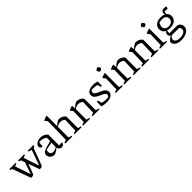

<svg xmlns="http://www.w3.org/2000/svg" viewBox="377 -2436 4336 4336"><g transform="rotate(-45 2545.0 -268.0)"><path d="M478 5 306 -474H389L537 -34H517L672 -474H734L578 -55Q572 -37 566 -25.5Q560 -14 550.5 -8Q541 -2 524 1Q507 4 478 5ZM203 5 29 -474H116L264 -34H245L366 -382L397 -308L304 -55Q297 -37 291.5 -25.5Q286 -14 276 -8Q266 -2 249 1Q232 4 203 5ZM87 -425Q61 -430 37.5 -439Q14 -448 -7 -459V-484H194V-459ZM361 -425Q337 -430 313.5 -438.5Q290 -447 270 -459V-484H467V-459ZM707 -425Q674 -429 642 -438Q610 -447 579 -459V-484H764V-459Z M1177 6Q1147 6 1120.5 -17Q1094 -40 1084 -85L1095 -387Q1029 -439 933 -439Q914 -439 895 -436.5Q876 -434 859 -430L901 -452L884 -310Q851 -316 834 -333Q817 -350 817 -375Q817 -408 840.5 -435Q864 -462 903.5 -478Q943 -494 990 -494Q1043 -494 1088 -473Q1133 -452 1167 -414V-67L1265 -72Q1261 -47 1247.5 -29.5Q1234 -12 1216 -3Q1198 6 1177 6ZM954 10Q887 9 846 -27Q805 -63 805 -121Q805 -149 817.5 -170Q830 -191 863 -208.5Q896 -226 956.5 -244.5Q1017 -263 1111 -285V-239L872 -192L898 -205Q893 -190 890.5 -173Q888 -156 888 -142Q888 -101 908 -78.5Q928 -56 969 -56Q998 -56 1031.5 -68Q1065 -80 1102 -105V-89Q1070 -57 1035 -32.5Q1000 -8 954 10Z M1294 0V-23Q1308 -30 1324 -36Q1340 -42 1364 -46L1375 -632L1321 -700Q1349 -716 1379.5 -727Q1410 -738 1444 -742V-44L1519 -24V0ZM1594 0V-23Q1607 -30 1623.5 -36Q1640 -42 1663 -46L1673 -379L1744 -414V-44L1819 -24V0ZM1438 -376 1437 -396Q1465 -428 1496.5 -451.5Q1528 -475 1563 -492Q1569 -492 1575 -492.5Q1581 -493 1586 -493Q1632 -493 1671.5 -474Q1711 -455 1744 -414L1673 -379Q1621 -425 1560 -425Q1499 -425 1438 -376Z M1864 0V-23Q1878 -30 1894 -36Q1910 -42 1934 -46L1943 -388L1891 -453Q1945 -485 2006 -495L2014 -396V-44L2089 -24V0ZM2164 0V-23Q2177 -30 2193.5 -36Q2210 -42 2233 -46L2243 -379L2314 -414V-44L2389 -24V0ZM2008 -376 2006 -396Q2035 -428 2066.5 -451.5Q2098 -475 2133 -492Q2139 -492 2145 -492.5Q2151 -493 2156 -493Q2202 -493 2241.5 -474Q2281 -455 2314 -414L2243 -379Q2190 -425 2130 -425Q2069 -425 2008 -376Z M2616 7Q2582 7 2543.5 1.5Q2505 -4 2463 -16L2493 -77Q2539 -64 2582.5 -57Q2626 -50 2668 -50Q2685 -50 2700.5 -51.5Q2716 -53 2732 -55L2698 -39Q2719 -48 2734.5 -68Q2750 -88 2750 -111Q2750 -135 2730 -151.5Q2710 -168 2678.5 -183.5Q2647 -199 2612 -215Q2577 -231 2545 -250.5Q2513 -270 2493 -297.5Q2473 -325 2473 -363Q2473 -425 2527.5 -459Q2582 -493 2669 -493Q2700 -493 2734 -489.5Q2768 -486 2804 -476L2783 -412Q2740 -424 2699.5 -430Q2659 -436 2623 -436Q2608 -436 2592.5 -435Q2577 -434 2560 -432L2585 -444Q2564 -434 2554.5 -415.5Q2545 -397 2545 -378Q2545 -354 2565 -335Q2585 -316 2616.5 -301Q2648 -286 2683.5 -270.5Q2719 -255 2750.5 -235.5Q2782 -216 2802 -189.5Q2822 -163 2822 -125Q2822 -64 2764.5 -28.5Q2707 7 2616 7ZM2463 -16 2467 -165H2500L2542 -17ZM2770 -336 2726 -476H2804L2802 -336Z M2906 0V-23Q2921 -30 2938.5 -36Q2956 -42 2976 -46L2985 -388L2933 -453Q2961 -470 2991.5 -480.5Q3022 -491 3056 -495V-44L3131 -24V0ZM3031 -705Q3046 -691 3057.5 -671.5Q3069 -652 3071 -632Q3059 -617 3039 -605.5Q3019 -594 3000 -592Q2984 -605 2972.5 -624.5Q2961 -644 2957 -664Q2971 -680 2990.5 -691Q3010 -702 3031 -705Z M3178 0V-23Q3192 -30 3208 -36Q3224 -42 3248 -46L3257 -388L3205 -453Q3259 -485 3320 -495L3328 -396V-44L3403 -24V0ZM3478 0V-23Q3491 -30 3507.5 -36Q3524 -42 3547 -46L3557 -379L3628 -414V-44L3703 -24V0ZM3322 -376 3320 -396Q3349 -428 3380.5 -451.5Q3412 -475 3447 -492Q3453 -492 3459 -492.5Q3465 -493 3470 -493Q3516 -493 3555.5 -474Q3595 -455 3628 -414L3557 -379Q3504 -425 3444 -425Q3383 -425 3322 -376Z M3748 0V-23Q3762 -30 3778 -36Q3794 -42 3818 -46L3827 -388L3775 -453Q3829 -485 3890 -495L3898 -396V-44L3973 -24V0ZM4048 0V-23Q4061 -30 4077.5 -36Q4094 -42 4117 -46L4127 -379L4198 -414V-44L4273 -24V0ZM3892 -376 3890 -396Q3919 -428 3950.5 -451.5Q3982 -475 4017 -492Q4023 -492 4029 -492.5Q4035 -493 4040 -493Q4086 -493 4125.5 -474Q4165 -455 4198 -414L4127 -379Q4074 -425 4014 -425Q3953 -425 3892 -376Z M4322 0V-23Q4337 -30 4354.5 -36Q4372 -42 4392 -46L4401 -388L4349 -453Q4377 -470 4407.5 -480.5Q4438 -491 4472 -495V-44L4547 -24V0ZM4447 -705Q4462 -691 4473.5 -671.5Q4485 -652 4487 -632Q4475 -617 4455 -605.5Q4435 -594 4416 -592Q4400 -605 4388.5 -624.5Q4377 -644 4373 -664Q4387 -680 4406.5 -691Q4426 -702 4447 -705Z M4806 206Q4707 206 4650 167Q4593 128 4592 57Q4614 23 4647.5 -2.5Q4681 -28 4724 -42H4740Q4700 -10 4685 13.5Q4670 37 4670 57Q4670 99 4710 123.5Q4750 148 4820 148Q4896 148 4943 119Q4990 90 4990 42Q4990 25 4982.5 6Q4975 -13 4961 -28H4711Q4686 -45 4673.5 -68.5Q4661 -92 4661 -112Q4661 -138 4678 -161Q4695 -184 4723 -200L4720 -97H4952Q4983 -97 5009.5 -80.5Q5036 -64 5051.5 -36Q5067 -8 5067 28Q5067 81 5033.5 121Q5000 161 4941.5 183.5Q4883 206 4806 206ZM4816 -167Q4722 -167 4670.5 -208.5Q4619 -250 4619 -323Q4619 -376 4644.5 -414Q4670 -452 4717 -472.5Q4764 -493 4831 -493Q4925 -493 4978 -452Q5031 -411 5031 -338Q5031 -286 5004.5 -247.5Q4978 -209 4930.5 -188Q4883 -167 4816 -167ZM4820 -218Q4882 -218 4918 -249.5Q4954 -281 4954 -334Q4954 -385 4919 -412.5Q4884 -440 4824 -440Q4802 -440 4776.5 -436.5Q4751 -433 4727 -426Q4712 -397 4704 -370.5Q4696 -344 4696 -323Q4696 -276 4729.5 -247Q4763 -218 4820 -218ZM4965 -440Q4954 -458 4948.5 -476.5Q4943 -495 4943 -508Q4943 -545 4966.5 -565.5Q4990 -586 5034 -586Q5047 -586 5062.5 -583.5Q5078 -581 5097 -575L5089 -522H4988L4973 -440Z"/></g></svg>

Font: Piazzolla 24pt
Style: Regular
Weight: 400
Designer: Juan Pablo del Peral
Foundry: Huerta Tipografica
Version: Version 2.005